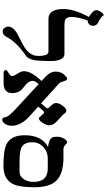

<svg xmlns="http://www.w3.org/2000/svg" viewBox="380 -1354 986 1787"><g transform="rotate(90 873.5 -460.0)"><path d="M185.5 -882.3Q219.7 -865.7 219.7 -834Q219.7 -788.1 168.9 -780.8Q137.2 -688 137.2 -634.8Q137.2 -590.3 158.7 -576.2Q175.3 -565.9 222.2 -566.4H481Q538.1 -566.4 547.4 -463.4Q549.8 -434.1 543.5 -322.3Q539.6 -251 507.8 -214.4Q372.1 -123 321.3 -25.4Q303.7 8.8 271.5 8.8Q252.4 8.8 239.7 -7.6Q227.1 -23.9 227.1 -43Q227.1 -83.5 279.3 -119.1Q292 -127.9 366.7 -165Q430.2 -196.8 458.5 -224.6Q500.5 -266.6 500 -322.3Q500 -417.5 460.9 -417.5H156.2Q63.5 -417.5 63.5 -556.2Q63.5 -657.7 137.2 -793.5Q73.7 -834 73.7 -861.8Q73.7 -879.4 88.9 -903.8Q104 -928.2 120.6 -933.1Q129.9 -909.2 185.5 -882.3Z M996.1 -110.4Q954.1 -149.9 762.7 -326.2Q732.4 -294.4 731.9 -271.5Q731.9 -241.2 761.2 -211.9Q789.1 -189 815.9 -166.5Q846.2 -132.3 846.2 -81.1Q846.2 0 752.4 0H661.1Q631.8 0 631.8 -21.5Q631.8 -31.7 659.7 -46.9Q687.5 -62 687.5 -81.1Q687.5 -96.2 664.8 -129.4Q642.1 -162.6 642.1 -190.4Q642.1 -257.8 733.4 -353Q687.5 -395 674.8 -410.2Q645.5 -445.8 646 -483.9Q646 -545.9 693.8 -581.5L695.3 -582.5Q701.7 -591.3 709.5 -591.8Q726.1 -591.8 733.4 -566.4Q743.7 -533.2 748 -526.1Q752.4 -519 779.3 -495.1Q853 -430.2 941.4 -349.1Q988.3 -399.9 988.8 -408.7Q988.8 -415 963.4 -441.2Q938 -467.3 938 -487.3Q938 -512.7 962.6 -548.3Q987.3 -584 1011.2 -584Q1026.4 -584 1045.9 -553.7L1107.9 -496.6Q1146 -460.9 1146 -425.3Q1146 -401.4 1124.5 -366.7Q1101.6 -328.6 1080.1 -328.6Q1073.7 -328.6 1054 -352.8Q1034.2 -377 1023.9 -377Q1013.7 -377 972.2 -322.3Q1076.2 -228.5 1088.9 -214.4Q1149.9 -146 1149.9 -76.2Q1149.9 -44.4 1135.7 -19Q1119.1 12.7 1090.3 12.7Q1073.7 12.7 1065.9 -30.3Q1058.1 -50.8 996.1 -110.4Z M1238.3 -195.3Q1238.3 -355.5 1347.7 -414.1Q1255.4 -422.9 1253.4 -474.6L1252.4 -501.5Q1251.5 -530.3 1270 -563.5Q1282.7 -586.4 1300.3 -591.8Q1312 -590.3 1320.8 -581.5L1328.6 -573.7Q1346.2 -556.2 1375.5 -556.2L1379.4 -557.1H1411.1H1445.3Q1591.3 -557.1 1656.7 -495.1Q1722.2 -433.1 1722.2 -288.1Q1722.2 -152.3 1695.3 -93.8Q1652.3 1.5 1523.9 1.5Q1379.4 1.5 1322.3 -26.9Q1238.3 -68.4 1238.3 -195.3ZM1303.2 -266.6Q1303.2 -189 1355 -165Q1390.6 -148.4 1484.4 -148.4H1577.1Q1623 -148.4 1649.4 -191.9Q1672.4 -228.5 1672.4 -277.8Q1672.4 -411.1 1547.9 -411.1H1452.6Q1391.6 -411.1 1347.4 -369.4Q1303.2 -327.6 1303.2 -266.6Z"/></g></svg>

Font: Accordance
Style: Bold
Weight: 700
Version: Version 1.2 (build January 31, 2020) Miklal Software Solutio